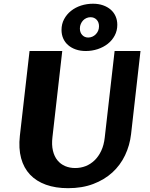

<svg xmlns="http://www.w3.org/2000/svg" viewBox="-20 -985 794 1015"><path d="M309.1 -715.3 257.3 -260.3Q252.4 -219.2 259.8 -188.5Q267.1 -157.7 283.7 -137.5Q300.3 -117.2 324.5 -106.9Q348.6 -96.7 377.4 -96.7Q406.7 -96.7 432.9 -106.9Q459 -117.2 480 -137.5Q501 -157.7 515.1 -187.7Q529.3 -217.8 533.7 -257.8L585.9 -715.3H722.7L672.9 -275.9Q666 -216.3 641.1 -164.1Q616.2 -111.8 574 -73.2Q531.7 -34.7 473.1 -12.5Q414.6 9.8 339.8 9.8Q273.9 9.8 222.9 -8.5Q171.9 -26.9 138.7 -62Q105.5 -97.2 91.6 -148.7Q77.6 -200.2 85 -267.1L136.2 -715.3ZM402.3 -834.5Q402.3 -813 414.8 -799.8Q427.2 -786.6 446.3 -786.6Q457.5 -786.6 467.8 -791Q478 -795.4 486.1 -803.5Q494.1 -811.5 498.8 -822.3Q503.4 -833 503.4 -846.2Q503.4 -867.7 490.7 -880.9Q478 -894 458.5 -894Q447.3 -894 437.3 -889.6Q427.2 -885.3 419.4 -877.2Q411.6 -869.1 407 -858.2Q402.3 -847.2 402.3 -834.5ZM305.2 -826.7Q305.2 -857.9 318.8 -883.5Q332.5 -909.2 355.5 -927.5Q378.4 -945.8 408.4 -955.6Q438.5 -965.3 471.7 -965.3Q501 -965.3 524.7 -957Q548.3 -948.7 565.2 -934.1Q582 -919.4 591.1 -898.9Q600.1 -878.4 600.1 -854Q600.1 -822.8 586.4 -797.1Q572.8 -771.5 549.8 -753.4Q526.9 -735.4 496.6 -725.3Q466.3 -715.3 433.6 -715.3Q404.3 -715.3 380.6 -723.6Q356.9 -731.9 340.1 -746.6Q323.2 -761.2 314.2 -781.7Q305.2 -802.2 305.2 -826.7Z"/></svg>

Font: Proza Libre
Style: Bold Italic
Weight: 700
Designer: Jasper de Waard
Foundry: Jasper de Waard
Version: Version 1.000; ttfautohint (v1.4.1.8-43bc)